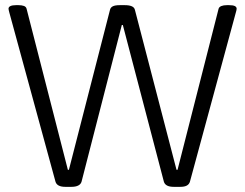

<svg xmlns="http://www.w3.org/2000/svg" viewBox="-20 -722 950 744"><path d="M233 2Q217 2 207.5 -3Q198 -8 195 -18L16 -674Q15 -678 14 -682Q13 -686 13 -688Q13 -695 20.5 -698.5Q28 -702 42 -702H52Q64 -702 72.5 -699Q81 -696 83 -688L243 -64H247L406 -683Q408 -693 417 -697.5Q426 -702 444 -702H464Q481 -702 491 -697.5Q501 -693 503 -683L664 -64H668L827 -688Q829 -695 837.5 -698.5Q846 -702 859 -702H868Q883 -702 890 -698.5Q897 -695 897 -688Q897 -686 896 -681.5Q895 -677 894 -674L716 -18Q713 -8 704 -3Q695 2 679 2H653Q637 2 627.5 -3Q618 -8 615 -18L456 -625H452L296 -18Q293 -8 283 -3Q273 2 257 2Z"/></svg>

Font: Asap Light
Style: Regular
Weight: 300
Designer: Pablo Cosgaya
Foundry: Omnibus-Type
Version: Version 3.001